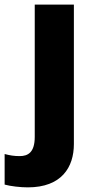

<svg xmlns="http://www.w3.org/2000/svg" viewBox="-78 -620 412 829"><path d="M42 189C188 189 241 102 241 2V-600H72V-29C72 38 43 54 7 54C-18 54 -35 51 -58 45V177C-33 184 10 189 42 189Z"/></svg>

Font: Noto Sans Tamil UI ExtraBold
Style: Regular
Weight: 800
Designer: Jelle Bosma - Monotype Design Team
Foundry: Monotype Imaging Inc.
Version: Version 2.004